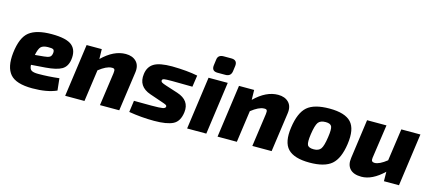

<svg xmlns="http://www.w3.org/2000/svg" viewBox="-54 -1228 3934 1749"><g transform="rotate(15 1912.5 -353.5)"><path d="M494 -141 506 -28Q417 12 278 12Q124 12 68 -53.5Q12 -119 27 -255Q44 -404 112.5 -457.5Q181 -511 323 -511Q464 -511 516 -466.5Q568 -422 555 -332Q545 -265 497.5 -237.5Q450 -210 347 -202L212 -192Q213 -154 232 -141.5Q251 -129 296 -129Q391 -129 494 -141ZM223 -288 307 -296Q344 -299 360.5 -309.5Q377 -320 380 -350Q382 -374 370 -381.5Q358 -389 320 -388Q274 -387 254.5 -367.5Q235 -348 223 -288Z M798 -497 800 -404Q909 -511 1022 -511Q1086 -511 1122 -474Q1158 -437 1148 -369L1096 0H914L958 -312Q962 -340 955.5 -349.5Q949 -359 928 -357Q881 -356 810 -300L768 0H586L655 -497Z M1444 -176 1333 -214Q1210 -256 1227 -378Q1236 -447 1288 -479Q1340 -511 1459 -511Q1603 -509 1700 -489L1684 -380Q1554 -382 1492 -382Q1435 -382 1418 -379Q1401 -376 1399 -364Q1398 -352 1408.5 -345Q1419 -338 1450 -328L1565 -291Q1688 -251 1674 -137Q1663 -48 1605 -18.5Q1547 11 1426 11Q1308 11 1188 -9L1203 -118Q1215 -118 1275 -117.5Q1335 -117 1366 -117Q1447 -117 1472.5 -122Q1498 -127 1500 -141Q1501 -152 1491 -158Q1481 -164 1444 -176Z M1888 -721H1960Q2018 -721 2012 -664L2005 -612Q1998 -562 1946 -562H1872Q1815 -562 1822 -619L1829 -671Q1833 -721 1888 -721ZM1917 0H1736L1805 -497H1986Z M2235 -497 2237 -404Q2346 -511 2459 -511Q2523 -511 2559 -474Q2595 -437 2585 -369L2533 0H2351L2395 -312Q2399 -340 2392.5 -349.5Q2386 -359 2365 -357Q2318 -356 2247 -300L2205 0H2023L2092 -497Z M2944 -511Q3090 -511 3148 -448.5Q3206 -386 3185 -241Q3165 -101 3099.5 -44.5Q3034 12 2892 12Q2747 12 2687.5 -50Q2628 -112 2649 -255Q2669 -397 2734 -454Q2799 -511 2944 -511ZM2941 -383Q2891 -383 2871 -355.5Q2851 -328 2838 -241Q2827 -164 2838.5 -139.5Q2850 -115 2898 -115Q2945 -115 2965 -143Q2985 -171 2997 -255Q3009 -333 2998 -358Q2987 -383 2941 -383Z M3803 -497 3734 0H3592L3591 -89Q3484 14 3382 14Q3308 14 3273.5 -23.5Q3239 -61 3249 -128L3300 -497H3483L3437 -179Q3434 -157 3441.5 -148Q3449 -139 3466 -139Q3511 -139 3580 -194L3623 -497Z"/></g></svg>

Font: Ezarion Extra Bold
Style: Italic
Weight: 800
Italic angle: -8°
Designer: Natanael Gama
Version: Version 1.001;PS 001.001;hotconv 1.0.70;makeotf.lib2.5.58329